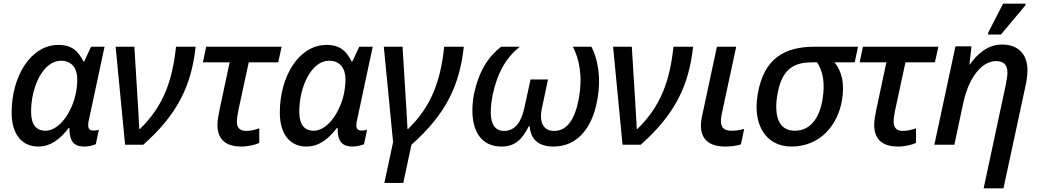

<svg xmlns="http://www.w3.org/2000/svg" viewBox="-20 -796 5724 1056"><path d="M190 10C264 10 315 -37 358 -92H362C361 -8 396 10 445 10C466 10 495 3 507 -3L524 -83C514 -79 503 -78 494 -78C473 -78 465 -88 465 -107C465 -118 467 -130 471 -146L555 -539H481L443 -458H439C411 -513 377 -549 301 -549C149 -549 44 -376 44 -177C44 -52 105 10 190 10ZM230 -77C179 -77 151 -111 151 -181C151 -322 219 -462 315 -462C375 -462 405 -420 405 -360C405 -330 401 -291 390 -254C361 -156 297 -77 230 -77Z M668 0H768C961 -171 1033 -330 1056 -539H948C928 -346 875 -209 750 -87H746C745 -127 739 -203 737 -246L719 -539H616Z M1308 10C1344 10 1386 0 1406 -10V-90C1378 -81 1357 -76 1333 -76C1298 -76 1283 -96 1283 -125C1283 -142 1286 -164 1291 -189L1348 -453H1510L1529 -539H1114L1096 -453H1243L1187 -190C1181 -162 1176 -131 1176 -110C1176 -20 1232 10 1308 10Z M1665 10C1739 10 1790 -37 1833 -92H1837C1836 -8 1871 10 1920 10C1941 10 1970 3 1982 -3L1999 -83C1989 -79 1978 -78 1969 -78C1948 -78 1940 -88 1940 -107C1940 -118 1942 -130 1946 -146L2030 -539H1956L1918 -458H1914C1886 -513 1852 -549 1776 -549C1624 -549 1519 -376 1519 -177C1519 -52 1580 10 1665 10ZM1705 -77C1654 -77 1626 -111 1626 -181C1626 -322 1694 -462 1790 -462C1850 -462 1880 -420 1880 -360C1880 -330 1876 -291 1865 -254C1836 -156 1772 -77 1705 -77Z M2094 210H2198L2243 0C2436 -171 2508 -330 2531 -539H2423C2403 -346 2350 -209 2225 -87H2221C2220 -127 2214 -203 2212 -246L2194 -539H2091L2142 -14Z M2738 10C2808 10 2850 -24 2888 -101H2893C2900 -24 2947 10 3025 10C3152 10 3237 -88 3265 -246C3289 -375 3265 -477 3233 -539H3131C3164 -475 3187 -380 3163 -252C3141 -136 3098 -76 3027 -76C2970 -76 2943 -122 2961 -203L2994 -359H2898L2864 -203C2848 -127 2814 -76 2752 -76C2680 -76 2667 -153 2689 -272C2717 -402 2767 -482 2839 -539H2736C2664 -483 2613 -403 2586 -275C2558 -114 2603 10 2738 10Z M3404 0H3504C3697 -171 3769 -330 3792 -539H3684C3664 -346 3611 -209 3486 -87H3482C3481 -127 3475 -203 3473 -246L3455 -539H3352Z M3969 10C4003 10 4034 5 4055 -2L4073 -87C4050 -81 4030 -77 4003 -77C3969 -77 3945 -89 3945 -130C3945 -139 3946 -149 3948 -161L4029 -539H3923L3841 -156C3837 -138 3835 -121 3835 -105C3835 -35 3875 10 3969 10Z M4333 10C4491 10 4588 -108 4611 -245C4626 -335 4611 -403 4570 -453H4681L4699 -539H4460C4298 -539 4180 -477 4147 -276C4119 -107 4194 10 4333 10ZM4351 -77C4262 -77 4238 -159 4254 -266C4276 -411 4340 -453 4445 -453H4474C4508 -402 4518 -335 4504 -250C4488 -151 4440 -77 4351 -77Z M4920 10C4956 10 4998 0 5018 -10V-90C4990 -81 4969 -76 4945 -76C4910 -76 4895 -96 4895 -125C4895 -142 4898 -164 4903 -189L4960 -453H5122L5141 -539H4726L4708 -453H4855L4799 -190C4793 -162 4788 -131 4788 -110C4788 -20 4844 10 4920 10Z M5413 -606H5485L5619 -766L5621 -776H5497L5416 -618ZM5512 -331 5390 240H5499L5620 -322C5626 -348 5631 -381 5631 -410C5631 -497 5581 -551 5491 -551C5412 -551 5355 -499 5314 -441H5312L5323 -541H5235L5119 0H5229L5278 -230C5312 -385 5388 -460 5458 -460C5498 -460 5521 -441 5521 -397C5521 -379 5517 -359 5512 -331Z"/></svg>

Font: Noto Sans Medium
Style: Italic
Weight: 500
Italic angle: -12°
Designer: Monotype Design Team
Foundry: Monotype Imaging Inc.
Version: Version 2.013